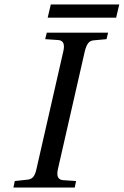

<svg xmlns="http://www.w3.org/2000/svg" viewBox="-20 -838 553 858"><path d="M193 -759 207 -818H513L499 -759ZM40 0 46 -29 101 -35Q119 -36 128.5 -47.5Q138 -59 143 -83L263 -609Q274 -656 241 -659L182 -663L189 -692H463L456 -663L401 -658Q383 -657 374 -645Q365 -633 359 -609L239 -83Q228 -36 261 -33L320 -29L314 0Z"/></svg>

Font: Heuristica
Style: Italic
Weight: 400
Italic angle: -13°
Version: Version 1.0.2